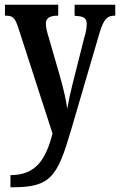

<svg xmlns="http://www.w3.org/2000/svg" viewBox="-20 -556 505 808"><path d="M24 181V232H36C194 232 222 185 278 -5L399 -418C417 -477 432 -490 462 -490H465V-536H294V-490L298 -489C330 -488 345 -481 345 -455C345 -438 341 -417 335 -399L286 -205C276 -166 269 -133 263 -98C259 -129 249 -177 232 -236L186 -395C178 -420 173 -441 173 -457C173 -476 185 -490 221 -490H225V-536H1V-490H5C33 -490 43 -482 57 -439L201 6C173 114 132 181 24 181Z"/></svg>

Font: Noto Serif Sinhala ExtraCondensed SemiBold
Style: Regular
Weight: 600
Width: 2
Designer: Jelle Bosma - Monotype Design Team
Foundry: Monotype Imaging Inc.
Version: Version 2.007